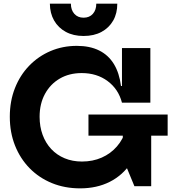

<svg xmlns="http://www.w3.org/2000/svg" viewBox="-20 -1023 952 1055"><path d="M420 12Q335.9 12 265.2 -16.9Q194.6 -45.8 142.7 -98.7Q90.9 -151.7 62.4 -223.5Q33.9 -295.4 33.9 -381.5Q33.9 -467.5 62.1 -538.8Q90.2 -610.1 140.5 -662Q190.7 -713.9 257.7 -742.5Q324.7 -771 402.2 -771Q473.7 -771 524.6 -745.7Q575.6 -720.5 605.7 -671.3Q635.8 -622.1 644.8 -550.5H681.7L650.2 -458.7Q630.9 -533.2 571.6 -577.3Q512.3 -621.5 428.8 -621.5Q360.4 -621.5 308.4 -591.2Q256.4 -560.9 227 -506.8Q197.6 -452.6 197.6 -381.5Q197.6 -327.3 214.2 -282.1Q230.8 -236.9 261.6 -204Q292.3 -171.2 335.2 -153.3Q378.1 -135.4 430.5 -135.4Q490 -135.4 539.1 -157.1Q588.3 -178.9 622.6 -218.5Q656.9 -258 672.1 -311.1L761.8 -294.3Q745.6 -196.6 699.8 -128.1Q654 -59.6 582.9 -23.8Q511.8 12 420 12ZM718.5 0 654.8 -154.1V-368H810.8V0ZM466.1 -277.7V-393.5H901.2V-277.7ZM650.2 -458.7V-758.9H806.2V-458.7ZM624.5 -1003Q624.7 -949.9 601.9 -909.9Q579.1 -869.9 537.6 -847.6Q496.1 -825.3 439.2 -825.3Q383 -825.3 341.5 -847.9Q300.1 -870.4 277.2 -910.4Q254.4 -950.4 254 -1003H369.5Q369.5 -968.1 388.5 -946.9Q407.5 -925.8 439.2 -925.8Q471.4 -925.8 490.2 -946.9Q509.1 -968 509.1 -1003Z"/></svg>

Font: Hepta Slab ExtraLight
Style: Regular
Weight: 200
Designer: Michael LaGattuta
Foundry: Michael LaGattuta
Version: Version 1.100